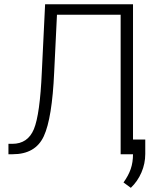

<svg xmlns="http://www.w3.org/2000/svg" viewBox="-20 -731 742 910"><path d="M610.4 -710.9V0H551.8V-661.1H250L236.8 -389.2Q227.1 -170.4 187.5 -85.2Q147.9 0 40 0H20V-49.3H38.1Q111.8 -49.3 140.6 -118.9Q169.4 -188.5 178.2 -389.2L193.8 -710.9ZM668.5 -1.5Q668.5 44.4 650.4 86.4Q632.3 128.4 600.1 159.2L565.4 133.8Q588.9 101.1 599.6 69.8Q610.4 38.6 610.4 -0.5V-69.8H668.5Z"/></svg>

Font: Roboto Web
Style: Light
Weight: 300
Designer: Google
Version: Version 1.200310; 2013